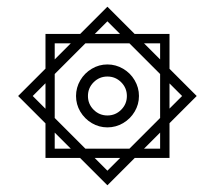

<svg xmlns="http://www.w3.org/2000/svg" viewBox="-20 -561 640 572"><path d="M218.5 -90.5H115.5V-193.5L34 -275L115.5 -356.5V-460H219L300 -541L381 -460H485V-356L566 -275L485 -194V-90.5H381.5L300 -9ZM338 -90.5H262L300 -52.5ZM191 -118 143 -166V-118ZM206.5 -275Q206.5 -300 219.2 -321.8Q232 -343.5 253.5 -356.2Q275 -369 300 -369Q325 -369 346.8 -356.2Q368.5 -343.5 381.2 -321.8Q394 -300 394 -275Q394 -250 381.2 -228.5Q368.5 -207 346.8 -194.2Q325 -181.5 300 -181.5Q275 -181.5 253.5 -194.2Q232 -207 219.2 -228.5Q206.5 -250 206.5 -275ZM358 -275Q358 -299 341 -316Q324 -333 300 -333Q276 -333 259 -316Q242 -299 242 -275Q242 -251 259 -234Q276 -217 300 -217Q324 -217 341 -234Q358 -251 358 -275ZM115.5 -237V-313L77.5 -275ZM234.5 -118H365.5L457 -209.5V-340.5L365.5 -432H234.5L143 -340.5V-209.5ZM191 -432H143V-384ZM337.5 -460 300 -497.5 262.5 -460ZM457 -118V-166L409 -118ZM457 -384V-432H409ZM522.5 -275 485 -312.5V-237.5Z"/></svg>

Font: JuliaMono Medium
Style: Regular
Weight: 500
Monospace: yes
Designer: cormullion
Foundry: corm
Version: Version 0.054; ttfautohint (v1.8.4)